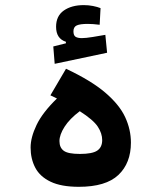

<svg xmlns="http://www.w3.org/2000/svg" viewBox="-20 -720 626 744"><path d="M285.6 3.9Q217.3 3.9 176 -15.9Q134.8 -35.6 116.7 -70.1Q98.6 -104.5 98.6 -148.4Q98.6 -187.5 121.6 -235.6Q144.5 -283.7 200.7 -338.4Q188.5 -344.2 175.3 -350.6L235.8 -453.6Q333.5 -407.7 388.2 -360.8Q442.9 -314 465.1 -265.9Q487.3 -217.8 487.3 -167.5Q487.3 -87.9 438.7 -42Q390.1 3.9 285.6 3.9ZM289.1 -289.1Q250 -259.8 230.2 -228.8Q210.4 -197.8 210.4 -173.3Q210.4 -147.9 227.1 -135.7Q243.7 -123.5 289.6 -123.5Q337.9 -123.5 356.9 -136.5Q376 -149.4 376 -177.2Q376 -203.1 358.9 -229.2Q341.8 -255.4 289.1 -289.1ZM191.9 -472.7 186.5 -540 235.4 -552.2V-558.1Q197.3 -570.3 197.3 -616.2Q197.3 -658.2 227.3 -679.2Q257.3 -700.2 304.7 -700.2Q323.2 -700.2 340.3 -696.8Q357.4 -693.4 369.6 -688.5L366.2 -624Q339.8 -627.4 320.3 -627.4Q290.5 -627.4 277.6 -621.6Q264.6 -615.7 264.6 -598.6Q264.6 -583 272.7 -577.6Q280.8 -572.3 297.4 -572.3Q312.5 -572.3 339.4 -576.7Q366.2 -581.1 388.2 -585L395 -515.6Z"/></svg>

Font: Cascadia Code SemiBold
Style: Regular
Weight: 600
Monospace: yes
Designer: Aaron Bell
Foundry: Saja Typeworks
Version: Version 2404.023; ttfautohint (v1.8.4)